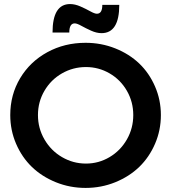

<svg xmlns="http://www.w3.org/2000/svg" viewBox="-20 -921 849 951"><path d="M570.8 -897Q570.8 -756.8 482.9 -756.8Q458.5 -756.8 431.4 -769Q404.3 -781.2 382.8 -793.2Q361.3 -805.2 350.1 -805.2Q323.2 -805.2 323.2 -759.8H240.2Q240.2 -900.9 327.1 -900.9Q351.6 -900.9 378.7 -888.9Q405.8 -877 427.2 -865Q448.7 -853 460 -853Q486.8 -853 486.8 -897ZM403.8 -709Q481.4 -709 550.8 -681.4Q620.1 -653.8 669.7 -606.4Q719.2 -559.1 748 -492.4Q776.9 -425.8 776.9 -351.1Q776.9 -275.9 748 -209Q719.2 -142.1 669.7 -94.2Q620.1 -46.4 550.8 -18.3Q481.4 9.8 403.8 9.8Q326.2 9.8 256.8 -18.3Q187.5 -46.4 137.9 -94.2Q88.4 -142.1 59.6 -209Q30.8 -275.9 30.8 -351.1Q30.8 -451.7 79.8 -533.7Q128.9 -615.7 214.4 -662.4Q299.8 -709 403.8 -709ZM405.8 -588.9Q341.8 -588.9 287.1 -557.6Q232.4 -526.4 200.2 -471.4Q168 -416.5 168 -351.1Q168 -285.6 200.4 -230Q232.9 -174.3 287.6 -142.6Q342.3 -110.8 405.8 -110.8Q468.8 -110.8 522.7 -142.8Q576.7 -174.8 608.4 -230.2Q640.1 -285.6 640.1 -351.1Q640.1 -416.5 608.4 -471.4Q576.7 -526.4 522.7 -557.6Q468.8 -588.9 405.8 -588.9Z"/></svg>

Font: Montserrat-Arabic Medium
Style: Regular
Weight: 500
Designer: Mohamed Gaber
Foundry: Kief Type Foundry
Version: Version 5.008;PS 005.008;hotconv 1.0.88;makeotf.lib2.5.64775